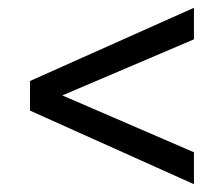

<svg xmlns="http://www.w3.org/2000/svg" viewBox="-20 -587 567 493"><path d="M478 -196V-114L57 -303V-379L478 -567V-486L140 -342Z"/></svg>

Font: Hind Vadodara
Style: Regular
Weight: 400
Designer: Hitesh Malaviya
Foundry: Indian Type Foundry
Version: Version 0.702;PS 1.0;hotconv 1.0.81;makeotf.lib2.5.63406